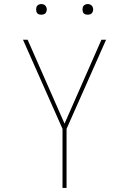

<svg xmlns="http://www.w3.org/2000/svg" viewBox="-20 -932 640 952"><path d="M290 0V-293L94 -735H117L300 -319L483 -735H506L310 -293V0ZM415 -859Q410 -859 404.5 -860.5Q399 -862 395.5 -865.5Q392 -869 390.5 -874.5Q389 -880 389 -885Q389 -890 390.5 -895.5Q392 -901 395.5 -904.5Q399 -908 404.5 -910Q410 -912 415 -912Q420 -912 425.5 -910Q431 -908 434.5 -904.5Q438 -901 440 -895.5Q442 -890 442 -885Q442 -880 440 -874.5Q438 -869 434.5 -865.5Q431 -862 425.5 -860.5Q420 -859 415 -859ZM185 -859Q180 -859 174.5 -860.5Q169 -862 165.5 -865.5Q162 -869 160.5 -874.5Q159 -880 159 -885Q159 -890 160.5 -895.5Q162 -901 165.5 -904.5Q169 -908 174.5 -910Q180 -912 185 -912Q190 -912 195.5 -910Q201 -908 204.5 -904.5Q208 -901 210 -895.5Q212 -890 212 -885Q212 -880 210 -874.5Q208 -869 204.5 -865.5Q201 -862 195.5 -860.5Q190 -859 185 -859Z"/></svg>

Font: Iosevka Thin Extended
Style: Regular
Weight: 100
Width: 7
Monospace: yes
Designer: Belleve Invis
Foundry: Belleve Invis
Version: Version 32.5.0; ttfautohint (v1.8.4)